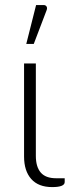

<svg xmlns="http://www.w3.org/2000/svg" viewBox="-20 -756 288 782"><path d="M78 0ZM78 -497.5H126V-121Q126 -76.5 146 -53.2Q166 -30 208.5 -30H243.5V-14.5Q243.5 6 192.5 6Q136.5 6 107.2 -27Q78 -60 78 -118.5ZM87 -577 127 -735.5H157.5Q166 -735.5 169.8 -729.2Q173.5 -723 169.5 -713.5L117.5 -577Z"/></svg>

Font: Lato Light
Style: Regular
Weight: 300
Designer: Lukasz Dziedzic
Foundry: tyPoland Lukasz Dziedzic
Version: Version 2.007; 2014-02-27